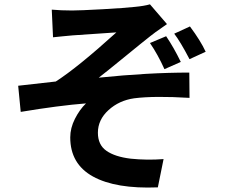

<svg xmlns="http://www.w3.org/2000/svg" viewBox="-20 -807 1040 882"><path d="M668.9 -609.4 743.2 -640.6Q778.3 -588.9 810.5 -522.5L735.4 -489.3Q705.1 -556.6 668.9 -609.4ZM780.3 -652.3 852.5 -685.5Q901.4 -620.1 924.8 -569.3L850.6 -535.2Q807.6 -617.2 780.3 -652.3ZM223.6 -635.7 217.8 -762.7Q259.8 -758.8 311.5 -758.8Q345.7 -758.8 451.7 -764.6Q557.6 -770.5 599.6 -775.4Q641.6 -779.3 668.9 -787.1L747.1 -696.3Q680.7 -650.4 669.9 -640.6Q633.8 -612.3 550.3 -543.9Q466.8 -475.6 433.6 -450.2Q661.1 -473.6 849.6 -473.6L850.6 -357.4Q688.5 -367.2 596.7 -355.5Q527.3 -345.7 478.5 -301.3Q429.7 -256.8 429.7 -197.3Q429.7 -141.6 468.8 -114.3Q507.8 -86.9 580.1 -78.1Q655.3 -70.3 731.4 -76.2L705.1 53.7Q511.7 61.5 407.2 3.9Q302.7 -53.7 302.7 -175.8Q302.7 -218.8 324.2 -261.2Q345.7 -303.7 375 -332Q251 -322.3 75.2 -293L63.5 -413.1Q82 -415 236.3 -432.6Q337.9 -498 514.6 -658.2Q507.8 -657.2 422.4 -651.9Q336.9 -646.5 313.5 -644.5Q298.8 -643.6 266.6 -640.1Q234.4 -636.7 223.6 -635.7Z"/></svg>

Font: Gen Shin Gothic Monospace Bold
Style: Bold
Weight: 700
Designer: [Source Han Sans]
Ryoko NISHIZUKA  (kana & ideographs); Paul D. Hunt (Latin, Greek & Cyrillic); Wenlong ZHANG  (bopomofo
Version: Version 1.002.20150607